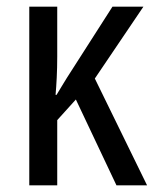

<svg xmlns="http://www.w3.org/2000/svg" viewBox="-20 -557 472 577"><path d="M411 -537 265 -321 422 0H330L208 -258L152 -196V0H68V-537H152V-387Q152 -354 150.5 -324Q149 -294 147 -272H150Q158 -285 166 -298.5Q174 -312 181 -323L318 -537Z"/></svg>

Font: Noto Sans Display Condensed
Style: Regular
Weight: 400
Width: 3
Designer: Monotype Design Team
Foundry: Monotype Imaging Inc.
Version: Version 2.003